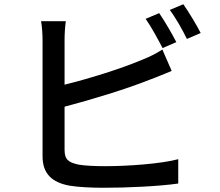

<svg xmlns="http://www.w3.org/2000/svg" viewBox="-20 -857 1040 907"><path d="M813 -658C793 -697 757 -759 732 -795L668 -768C695 -730 727 -670 748 -630ZM285 -353C411 -386 579 -437 686 -480C718 -491 758 -509 791 -522L747 -623C714 -602 683 -587 650 -574C553 -533 403 -486 285 -457V-667C285 -695 287 -731 291 -757H174C179 -731 181 -690 181 -667V-119C181 -35 227 5 308 20C350 27 410 30 472 30C582 30 732 23 822 10V-105C740 -83 583 -72 478 -72C430 -72 383 -74 353 -79C306 -89 285 -101 285 -149ZM782 -810C810 -773 842 -716 863 -673L928 -701C910 -737 872 -800 846 -837Z"/></svg>

Font: Genne Gothic Medium
Style: Regular
Weight: 500
Designer: Ryoko NISHIZUKA (kana & ideographs); Paul D. Hunt (Latin, Greek & Cyrillic); Wenlong ZHANG (bopomofo); Sandoll Communica
Foundry: Adobe Systems Incorporated
Version: Version 1.004;PS 1.004;hotconv 16.6.51;makeotf.lib2.5.65220